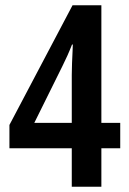

<svg xmlns="http://www.w3.org/2000/svg" viewBox="-20 -806 494 733"><path d="M439 -240H367V-93H254V-240H16V-329L257 -786H367V-337H439ZM254 -337V-520Q254 -540 255 -564.5Q256 -589 257 -609.5Q258 -630 258 -636H255Q246 -613 237 -593Q228 -573 218 -553L111 -337Z"/></svg>

Font: Noto Sans Kannada UI ExtraCondensed SemiBold
Style: Regular
Weight: 600
Width: 2
Designer: Jelle Bosma - Monotype Design Team
Foundry: Monotype Imaging Inc.
Version: Version 2.005; ttfautohint (v1.8.4.7-5d5b)